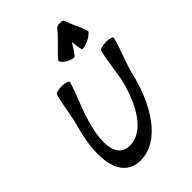

<svg xmlns="http://www.w3.org/2000/svg" viewBox="-350 -1361 1592 1592"><g transform="rotate(-45 446.0 -565.0)"><path d="M555 -925C580 -956 601 -989 621 -1022C624 -989 628 -956 636 -925C640 -913 676 -920 716 -939C755 -959 784 -984 780 -995C762 -1062 723 -1118 705 -1185C699 -1200 682 -1207 662 -1204C643 -1207 623 -1200 612 -1185C559 -1118 488 -1062 434 -995C426 -984 447 -959 480 -939C514 -920 547 -913 555 -925ZM225 -801C195 -694 188 -588 156 -481C81 -209 96 75 332 75C567 75 727 -209 789 -481C815 -588 865 -694 892 -801C894 -814 862 -824 821 -824C779 -823 744 -812 742 -799C714 -692 710 -586 684 -479C632 -283 524 -75 356 -75C189 -75 200 -283 261 -479C292 -586 345 -692 375 -799C377 -812 345 -823 304 -824C262 -824 227 -814 225 -801Z"/></g></svg>

Font: Nupuram Black Oblique
Style: Regular
Weight: 900
Designer: Santhosh Thottingal (santhosh.thottingal@gmail.com)
Foundry: SMC
Version: Version 1.000